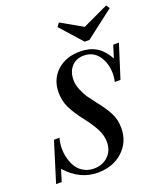

<svg xmlns="http://www.w3.org/2000/svg" viewBox="-188 -982 952 1103"><g transform="rotate(-20 287.5 -431.0)"><path d="M404.3 -720.2 286.6 -852.1 302.7 -874.5 434.1 -799.8 591.3 -873.5 605.5 -852.1 433.6 -720.2ZM218.8 13.2Q110.4 13.2 26.9 -79.6L4.4 -7.3H-29.8L45.9 -251H80.1Q70.8 -221.7 70.8 -187.5Q70.8 -167 74.5 -145.5Q78.1 -124 87.6 -100.3Q97.2 -76.7 112.1 -58.6Q127 -40.5 151.4 -28.6Q175.8 -16.6 207 -16.6Q259.3 -16.6 293.5 -49.6Q327.6 -82.5 327.6 -135.7Q327.6 -176.3 306.4 -216.3Q285.2 -256.3 249 -302.7Q205.1 -358.9 184.3 -402.3Q163.6 -445.8 163.6 -496.1Q163.6 -576.2 217.5 -626.2Q271.5 -676.3 359.9 -676.3Q416.5 -676.3 457.5 -651.6Q498.5 -627 528.8 -572.3L552.7 -647.9H587.4L522.5 -443.4H487.8Q493.7 -466.3 493.7 -490.7Q493.7 -558.1 460.9 -602.5Q428.2 -647 371.1 -647Q325.7 -647 297.1 -616.5Q268.6 -585.9 268.6 -534.7Q268.6 -505.9 281.5 -474.1Q294.4 -442.4 308.3 -422.1Q322.3 -401.9 347.7 -369.1Q391.1 -314.9 411.9 -274.2Q432.6 -233.4 432.6 -182.6Q432.6 -97.2 372.6 -42Q312.5 13.2 218.8 13.2Z"/></g></svg>

Font: Elstob Medium
Style: Italic
Weight: 500
Italic angle: -20°
Designer: Peter S. Baker
Version: Version 1.015